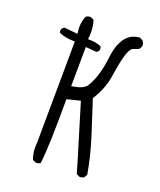

<svg xmlns="http://www.w3.org/2000/svg" viewBox="-140 -852 780 935"><g transform="rotate(20 250.0 -385.0)"><path d="M160.2 -5.9Q172.9 -5.9 181.6 -12.2Q192.9 -94.7 192.9 -340.8V-347.2L261.7 -364.3Q288.1 -274.9 315.2 -188Q342.3 -101.1 365.2 -21.5L380.4 -14.2Q382.3 -13.7 383.8 -13.7Q397.5 -13.7 406.2 -21L414.1 -36.6Q398.9 -125.5 369.9 -217.3Q340.8 -309.1 312 -396.5L314.5 -399.9Q354.5 -462.9 365 -535.2Q375.5 -607.4 387.2 -644Q396 -672.4 406.2 -682.6Q411.1 -687.5 416.5 -689Q426.8 -691.4 443.8 -699.7L451.7 -715.3Q452.1 -716.8 452.1 -718.3Q452.1 -732.4 442.9 -743.2L426.8 -751.5Q380.9 -748 355 -714.4Q327.1 -678.2 319.6 -614Q312 -549.8 297.9 -508.8Q283.7 -467.8 269.5 -447.3Q253.9 -424.8 202.6 -416.5L192.9 -415L194.8 -618.2L250.5 -613.8Q260.3 -618.2 264.2 -627.4Q264.6 -629.4 264.6 -631.3Q264.6 -639.2 260.7 -646Q233.4 -657.7 201.2 -657.7H191.9Q194.3 -680.7 194.3 -692.4Q194.3 -727.1 184.6 -755.9L169.4 -763.2Q167.5 -763.7 163.6 -763.7Q159.7 -763.7 154.1 -762Q148.4 -760.3 143.6 -756.3Q131.8 -729.5 131.8 -697.8Q131.8 -686.5 133.3 -674.8L134.3 -664.6L65.9 -671.4Q55.2 -666.5 51.3 -656.2Q50.8 -653.8 50.8 -651.4Q50.8 -644.5 54.2 -639.6Q86.9 -625.5 127 -625.5H135.3L131.3 -101.6Q129.9 -88.9 129.9 -76.7Q129.9 -42 141.1 -13.7L156.7 -6.3Q158.7 -5.9 160.2 -5.9Z"/></g></svg>

Font: NaikaiFont
Style: Light
Weight: 300
Version: Version 1.89